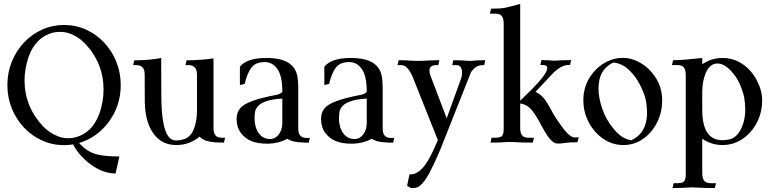

<svg xmlns="http://www.w3.org/2000/svg" viewBox="-20 -717 3885 966"><path d="M561.5 155.8Q496.1 155.8 431.6 106.9Q373 61 348.1 9.3Q325.7 13.2 302.2 13.2Q243.2 13.2 191.4 -10.3Q139.6 -33.7 100.6 -75.2Q61.5 -116.7 39.3 -171.6Q17.1 -226.6 17.1 -289.1Q17.1 -351.6 39.3 -406.5Q61.5 -461.4 100.6 -502.9Q139.6 -544.4 191.4 -567.9Q243.2 -591.3 302.2 -591.3Q361.3 -591.3 413.1 -567.9Q464.8 -544.4 503.9 -502.9Q543 -461.4 565.2 -406.5Q587.4 -351.6 587.4 -289.1Q587.4 -185.5 527.8 -104.5Q470.2 -25.9 377.9 2.4Q418.5 48.3 469.7 60.1Q508.3 70.3 580.6 70.3ZM323.2 -21.5Q339.8 -21.5 357.4 -25.4Q443.8 -46.9 480.5 -146.5Q501 -206.5 501 -266.1Q501 -399.4 407.2 -498.5Q374.5 -531.7 334 -547.4Q309.6 -556.6 282.2 -556.6Q265.1 -556.6 247.1 -553.2Q159.2 -530.3 123.5 -430.2Q103.5 -370.6 103.5 -312.5Q103.5 -181.2 196.8 -81.1Q230 -47.4 270.5 -31.7Q295.9 -21.5 323.2 -21.5Z M868.2 12.7Q814.5 12.7 779.3 -16.1Q711.4 -72.3 708.5 -202.1Q708 -207 708 -337.4Q708 -360.4 702.1 -371.6Q691.9 -389.2 666.5 -389.2H649.9L655.8 -413.6Q732.9 -413.6 791 -425.3L791.5 -252Q791.5 -152.8 801.5 -101.1Q811.5 -49.3 827.9 -29.8Q844.2 -10.3 863.8 -10.3H866.7Q884.8 -10.3 902.8 -16.1Q936.5 -24.4 953.6 -63.7Q970.7 -103 971.2 -160.6V-337.4Q971.2 -360.4 964.8 -371.6Q954.6 -389.2 929.7 -389.2H913.1L918.5 -413.6Q986.8 -413.6 1054.2 -423.3V-75.7Q1054.2 -52.2 1060.5 -41.3Q1066.9 -30.3 1076.4 -27.1Q1085.9 -23.9 1095.7 -23.9H1112.3L1106.9 0.5Q1087.9 0.5 1064.2 -0.7Q1040.5 -2 1019.3 -8.3Q998 -14.6 984.4 -29.8Q933.1 12.7 868.2 12.7Z M1332 5.9H1324.2Q1279.3 5.9 1248 -5.9Q1213.9 -18.6 1192.1 -47.9Q1170.4 -77.1 1170.4 -117.7Q1170.4 -149.4 1187 -170.7Q1203.6 -191.9 1247.6 -208.3Q1291.5 -224.6 1372.1 -240.2Q1377 -240.7 1383.3 -243.7Q1399.4 -250 1400.4 -256.8Q1400.4 -334.5 1375.7 -369.6Q1351.1 -404.8 1311.5 -404.8Q1265.6 -404.3 1244.9 -376.7Q1224.1 -349.1 1210.9 -294.9L1187 -289.1V-381.3Q1220.2 -423.3 1312 -425.3V-424.8L1322.3 -425.3Q1460.9 -425.3 1476.6 -330.6Q1480.5 -304.7 1480.5 -278.3V-73.7Q1480.5 -51.3 1486.8 -40Q1497.1 -22.9 1522 -22.9H1538.6L1533.2 1Q1508.3 1 1477.8 -2Q1447.3 -4.9 1425.8 -18.6Q1382.3 4.4 1332 5.9ZM1339.4 -17.6Q1365.2 -17.6 1382.8 -40.8Q1400.4 -64 1400.4 -99.1V-221.2Q1348.1 -217.8 1319.3 -207.5Q1290.5 -197.3 1277.8 -182.9Q1265.1 -168.5 1262.9 -152.3Q1260.7 -136.2 1260.7 -121.6Q1260.7 -77.1 1281.5 -47.4Q1302.2 -17.6 1339.4 -17.6Z M1756.8 5.9H1749Q1704.1 5.9 1672.9 -5.9Q1638.7 -18.6 1616.9 -47.9Q1595.2 -77.1 1595.2 -117.7Q1595.2 -149.4 1611.8 -170.7Q1628.4 -191.9 1672.4 -208.3Q1716.3 -224.6 1796.9 -240.2Q1801.8 -240.7 1808.1 -243.7Q1824.2 -250 1825.2 -256.8Q1825.2 -334.5 1800.5 -369.6Q1775.9 -404.8 1736.3 -404.8Q1690.4 -404.3 1669.7 -376.7Q1648.9 -349.1 1635.7 -294.9L1611.8 -289.1V-381.3Q1645 -423.3 1736.8 -425.3V-424.8L1747.1 -425.3Q1885.7 -425.3 1901.4 -330.6Q1905.3 -304.7 1905.3 -278.3V-73.7Q1905.3 -51.3 1911.6 -40Q1921.9 -22.9 1946.8 -22.9H1963.4L1958 1Q1933.1 1 1902.6 -2Q1872.1 -4.9 1850.6 -18.6Q1807.1 4.4 1756.8 5.9ZM1764.2 -17.6Q1790 -17.6 1807.6 -40.8Q1825.2 -64 1825.2 -99.1V-221.2Q1772.9 -217.8 1744.1 -207.5Q1715.3 -197.3 1702.6 -182.9Q1689.9 -168.5 1687.7 -152.3Q1685.5 -136.2 1685.5 -121.6Q1685.5 -77.1 1706.3 -47.4Q1727.1 -17.6 1764.2 -17.6Z M2059.1 229Q2057.6 229 2050.5 228.8Q2043.5 228.5 2028.3 217.8L2040 160.2L2044.9 160.6Q2096.7 160.6 2142.6 74.7Q2158.2 45.4 2183.1 -11.7L2054.2 -335.4Q2028.8 -389.2 2000 -389.2H1980L1985.8 -414.1Q2029.3 -414.1 2049.8 -411.6Q2064 -410.6 2087.4 -410.6Q2102.5 -410.6 2113.5 -411.4Q2124.5 -412.1 2141.6 -413.1Q2158.7 -414.1 2190.4 -414.1L2185.1 -389.2H2173.8Q2140.6 -389.2 2140.6 -360.4Q2140.6 -350.1 2146 -335.9L2227.5 -121.6L2300.3 -323.2Q2304.7 -336.4 2304.7 -349.6Q2304.7 -351.1 2304.4 -359.4Q2304.2 -367.7 2297.9 -378.4Q2291.5 -389.2 2278.3 -389.2H2255.4Q2258.8 -402.3 2260.7 -414.1Q2289.6 -414.1 2304 -413.1Q2318.4 -412.1 2325.9 -411.4Q2333.5 -410.6 2341.3 -410.6H2348.1Q2377.4 -414.1 2421.4 -414.1L2416 -389.2H2407.7Q2373 -389.2 2349.6 -353.5L2192.9 41.5Q2167 102.5 2140.9 152.1Q2114.7 201.7 2089.4 220.2Q2076.7 229 2059.1 229Z M2791.5 5.4Q2776.9 5.4 2768.1 1Q2748.5 -12.2 2732.9 -36.1Q2717.3 -60.1 2702.6 -87.9Q2682.6 -127.9 2658.2 -159.7Q2633.8 -191.4 2597.2 -196.3V-76.2Q2597.2 -52.2 2603.5 -41.3Q2609.9 -30.3 2619.4 -27.1Q2628.9 -23.9 2638.7 -23.9H2666.5L2660.6 0.5Q2599.1 0.5 2560.1 -2.4Q2552.2 -2.9 2541.5 -2.9Q2534.2 -2.9 2528.8 -2.4Q2502 0.5 2447.8 0.5L2453.1 -23.9H2472.7Q2494.6 -23.9 2504.4 -31.7Q2514.2 -39.6 2514.2 -69.3V-597.2Q2514.2 -620.1 2507.8 -631.1Q2501.5 -642.1 2491.9 -645.3Q2482.4 -648.4 2472.7 -648.4H2444.8L2450.7 -673.3Q2497.1 -673.3 2520.5 -677.7Q2536.6 -680.7 2597.2 -697.3V-210.4Q2615.7 -227.5 2657.2 -269Q2733.4 -346.2 2733.4 -375Q2733.4 -390.1 2710.4 -390.1H2698.7L2704.1 -414.6Q2727.5 -414.6 2739 -413.8Q2750.5 -413.1 2756.3 -412.4Q2762.2 -411.6 2770.5 -411.6Q2774.4 -411.6 2777.3 -412.1Q2803.7 -414.6 2853.5 -414.6L2848.1 -390.1H2839.8Q2801.8 -390.1 2756.3 -342.3L2674.3 -254.9Q2702.1 -241.2 2718.3 -220.2Q2734.4 -199.2 2750.5 -168.9Q2771 -127.4 2817.4 -65.9Q2849.6 -25.4 2872.1 -25.4L2891.6 -25.9L2885.7 -1.5Q2843.8 -1.5 2816.4 2.9Q2802.2 5.4 2791.5 5.4Z M3116.7 12.7Q3061 12.7 3015.4 -18.6Q2969.7 -49.8 2942.4 -101.1Q2915 -152.3 2915 -212.9Q2915 -273.4 2943.6 -321.8Q2972.2 -370.1 3017.3 -397.9Q3062.5 -425.8 3113.3 -425.8Q3161.6 -425.8 3207.3 -397.5Q3252.9 -369.1 3282.2 -320.8Q3311.5 -272.5 3311.5 -211.9Q3311.5 -151.4 3285.6 -100.3Q3259.8 -49.3 3215.6 -18.3Q3171.4 12.7 3116.7 12.7ZM3156.7 -11.2Q3235.4 -49.3 3235.4 -148.9Q3235.4 -167 3231.7 -199.5Q3228 -231.9 3204.1 -282Q3180.2 -332 3143.8 -365.7Q3107.4 -399.4 3064.9 -402.3Q3006.3 -372.6 2995.1 -311.5Q2991.2 -289.6 2991.2 -270.5Q2991.2 -226.6 3009.8 -170.7Q3028.3 -114.7 3069.8 -65.7Q3111.3 -16.6 3156.7 -11.2Z M3576.7 229Q3524.9 229 3492.2 227.1Q3473.1 225.6 3457.5 225.6Q3446.8 225.6 3434.1 227.1Q3408.7 229 3363.8 229L3369.1 204.6H3388.7Q3410.6 204.6 3420.4 197Q3430.2 189.5 3430.2 158.7V-337.9Q3430.2 -361.3 3423.8 -372.3Q3417.5 -383.3 3408 -386.5Q3398.4 -389.6 3388.7 -389.6H3360.8L3366.7 -414.1Q3413.1 -414.1 3513.2 -425.3V-393.6Q3559.1 -425.3 3615.2 -425.3Q3670.4 -425.3 3715.6 -394.8Q3760.7 -364.3 3787.6 -313.2Q3814.5 -262.2 3814.5 -212.4Q3814.5 -150.4 3787.6 -99.4Q3760.7 -48.3 3715.6 -17.8Q3670.4 12.7 3615.2 12.7Q3559.6 12.7 3513.2 -19V152.8Q3513.2 175.8 3519.5 186.8Q3525.9 197.8 3535.4 201.2Q3544.9 204.6 3554.7 204.6H3582.5ZM3614.3 -11.7Q3635.7 -11.7 3653.8 -16.6Q3694.3 -28.3 3716.3 -86.9Q3729.5 -122.1 3729.5 -167Q3729.5 -195.3 3724.1 -228Q3705.1 -308.6 3661.6 -356.4Q3624.5 -397.5 3589.4 -397.5Q3551.8 -397.5 3530.8 -350.1Q3514.2 -312 3513.2 -256.3V-164.6Q3513.2 -11.7 3614.3 -11.7Z"/></svg>

Font: Quaaykop
Style: Regular
Weight: 400
Designer: Tup Wanders
Foundry: Free font, DO NOT SELL
Version: Version 1.00;July 31, 2023;FontCreator 11.5.0.2430 64-bit